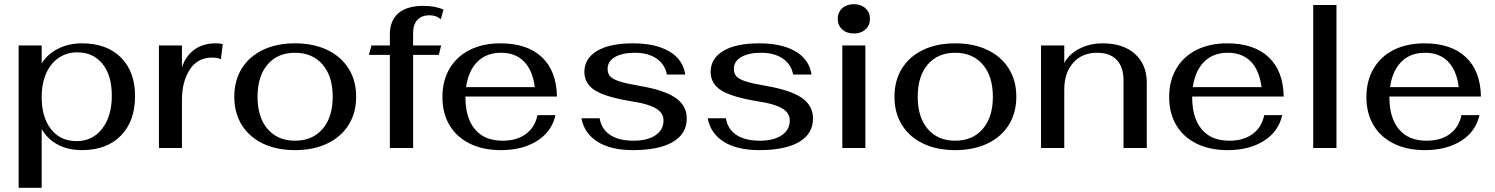

<svg xmlns="http://www.w3.org/2000/svg" viewBox="-20 -707 7140 917"><path d="M69 -490H179V-404Q207 -449 257.5 -474.5Q308 -500 371 -500Q490 -500 557.5 -432.5Q625 -365 625 -248Q625 -128 557 -59Q489 10 372 10Q306 10 256.5 -16Q207 -42 179 -91V190H69ZM514 -250Q514 -347 469.5 -402Q425 -457 349 -457Q299 -457 260 -430.5Q221 -404 200 -355.5Q179 -307 179 -244Q179 -147 223.5 -90Q268 -33 346 -33Q422 -33 468 -92.5Q514 -152 514 -250Z M739 -490H849V-386Q868 -441 909 -470.5Q950 -500 1010 -500Q1035 -500 1044 -496L1035 -424Q1020 -432 993 -432Q923 -432 886 -374Q849 -316 849 -231V0H739Z M1099 -245Q1099 -322 1134.5 -379.5Q1170 -437 1235.5 -468.5Q1301 -500 1389 -500Q1477 -500 1543 -468.5Q1609 -437 1645 -379.5Q1681 -322 1681 -245Q1681 -168 1645 -110.5Q1609 -53 1543 -21.5Q1477 10 1389 10Q1301 10 1235.5 -21.5Q1170 -53 1134.5 -110.5Q1099 -168 1099 -245ZM1569 -245Q1569 -343 1520.5 -399Q1472 -455 1389 -455Q1306 -455 1258 -399Q1210 -343 1210 -245Q1210 -147 1258 -91Q1306 -35 1389 -35Q1472 -35 1520.5 -91Q1569 -147 1569 -245Z M1842 -445H1742L1754 -490H1842V-543Q1842 -609 1883 -644Q1924 -679 2002 -679Q2059 -679 2098 -661L2085 -615Q2064 -634 2032 -634Q1994 -634 1973.5 -612Q1953 -590 1953 -549V-490H2087L2076 -445H1953V0H1842Z M2547 -157H2633Q2615 -78 2545 -34Q2475 10 2372 10Q2287 10 2224 -21Q2161 -52 2127 -109Q2093 -166 2093 -243Q2093 -321 2127 -379Q2161 -437 2223.5 -468.5Q2286 -500 2370 -500Q2498 -500 2568 -434Q2638 -368 2640 -246H2203V-241Q2203 -144 2248.5 -89.5Q2294 -35 2380 -35Q2448 -35 2491.5 -67Q2535 -99 2547 -157ZM2206 -291H2534Q2524 -371 2483 -413Q2442 -455 2373 -455Q2303 -455 2260 -412Q2217 -369 2206 -291Z M2757 -142H2844Q2852 -91 2893.5 -63Q2935 -35 3006 -35Q3072 -35 3110.5 -61Q3149 -87 3149 -132Q3149 -167 3114 -188.5Q3079 -210 3003 -222Q2877 -242 2824 -274Q2771 -306 2771 -364Q2771 -427 2831 -463.5Q2891 -500 3003 -500Q3111 -500 3176.5 -461.5Q3242 -423 3253 -351H3165Q3156 -400 3115.5 -427.5Q3075 -455 3012 -455Q2952 -455 2917 -434.5Q2882 -414 2882 -378Q2882 -356 2894 -342.5Q2906 -329 2938 -318.5Q2970 -308 3034 -297Q3152 -277 3206 -240Q3260 -203 3260 -141Q3260 -68 3193.5 -29Q3127 10 3003 10Q2898 10 2834.5 -29.5Q2771 -69 2757 -142Z M3360 -142H3447Q3455 -91 3496.5 -63Q3538 -35 3609 -35Q3675 -35 3713.5 -61Q3752 -87 3752 -132Q3752 -167 3717 -188.5Q3682 -210 3606 -222Q3480 -242 3427 -274Q3374 -306 3374 -364Q3374 -427 3434 -463.5Q3494 -500 3606 -500Q3714 -500 3779.5 -461.5Q3845 -423 3856 -351H3768Q3759 -400 3718.5 -427.5Q3678 -455 3615 -455Q3555 -455 3520 -434.5Q3485 -414 3485 -378Q3485 -356 3497 -342.5Q3509 -329 3541 -318.5Q3573 -308 3637 -297Q3755 -277 3809 -240Q3863 -203 3863 -141Q3863 -68 3796.5 -29Q3730 10 3606 10Q3501 10 3437.5 -29.5Q3374 -69 3360 -142Z M3981 -617Q3981 -648 4002.5 -667.5Q4024 -687 4058 -687Q4092 -687 4113.5 -667.5Q4135 -648 4135 -617Q4135 -586 4113.5 -566.5Q4092 -547 4058 -547Q4024 -547 4002.5 -566.5Q3981 -586 3981 -617ZM4003 -490H4113V0H4003Z M4252 -245Q4252 -322 4287.5 -379.5Q4323 -437 4388.5 -468.5Q4454 -500 4542 -500Q4630 -500 4696 -468.5Q4762 -437 4798 -379.5Q4834 -322 4834 -245Q4834 -168 4798 -110.5Q4762 -53 4696 -21.5Q4630 10 4542 10Q4454 10 4388.5 -21.5Q4323 -53 4287.5 -110.5Q4252 -168 4252 -245ZM4722 -245Q4722 -343 4673.5 -399Q4625 -455 4542 -455Q4459 -455 4411 -399Q4363 -343 4363 -245Q4363 -147 4411 -91Q4459 -35 4542 -35Q4625 -35 4673.5 -91Q4722 -147 4722 -245Z M4952 -490H5063V-406Q5086 -449 5135.5 -474.5Q5185 -500 5247 -500Q5344 -500 5400.5 -449.5Q5457 -399 5457 -313V0H5346V-322Q5346 -387 5313.5 -421Q5281 -455 5219 -455Q5148 -455 5105.5 -407Q5063 -359 5063 -279V0H4952Z M6018 -157H6104Q6086 -78 6016 -34Q5946 10 5843 10Q5758 10 5695 -21Q5632 -52 5598 -109Q5564 -166 5564 -243Q5564 -321 5598 -379Q5632 -437 5694.5 -468.5Q5757 -500 5841 -500Q5969 -500 6039 -434Q6109 -368 6111 -246H5674V-241Q5674 -144 5719.5 -89.5Q5765 -35 5851 -35Q5919 -35 5962.5 -67Q6006 -99 6018 -157ZM5677 -291H6005Q5995 -371 5954 -413Q5913 -455 5844 -455Q5774 -455 5731 -412Q5688 -369 5677 -291Z M6252 -683H6363V0H6252Z M6960 -157H7046Q7028 -78 6958 -34Q6888 10 6785 10Q6700 10 6637 -21Q6574 -52 6540 -109Q6506 -166 6506 -243Q6506 -321 6540 -379Q6574 -437 6636.5 -468.5Q6699 -500 6783 -500Q6911 -500 6981 -434Q7051 -368 7053 -246H6616V-241Q6616 -144 6661.5 -89.5Q6707 -35 6793 -35Q6861 -35 6904.5 -67Q6948 -99 6960 -157ZM6619 -291H6947Q6937 -371 6896 -413Q6855 -455 6786 -455Q6716 -455 6673 -412Q6630 -369 6619 -291Z"/></svg>

Font: Fahkwang Medium
Style: Regular
Weight: 500
Version: Version 1.000; ttfautohint (v1.6)